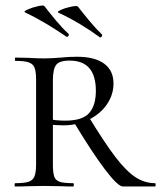

<svg xmlns="http://www.w3.org/2000/svg" viewBox="-20 -677 585 697"><path d="M246 0Q218 0 203 -1L140 -2L81 -1Q64 0 35 0Q33 0 33 -6Q33 -12 35 -12Q68 -12 83.5 -17Q99 -22 105 -36.5Q111 -51 111 -81V-387Q111 -417 105.5 -431Q100 -445 84.5 -450.5Q69 -456 36 -456Q34 -456 34 -462Q34 -468 36 -468L82 -467Q118 -465 140 -465Q158 -465 173.5 -466Q189 -467 200 -468Q232 -471 259 -471Q324 -471 358 -446Q392 -421 392 -374Q392 -333 368 -298Q344 -263 302 -242.5Q260 -222 210 -222Q178 -222 155 -226L154 -246Q179 -239 217 -239Q279 -239 303.5 -266.5Q328 -294 328 -347Q328 -457 233 -457Q195 -457 183.5 -441Q172 -425 172 -385V-81Q172 -50 177 -36Q182 -22 197 -17Q212 -12 246 -12Q248 -12 248 -6Q248 0 246 0ZM543 0H426Q408 0 361 -62Q314 -124 249 -232L302 -253Q360 -158 399 -107Q438 -56 471.5 -34Q505 -12 543 -12Q545 -12 545 -6Q545 0 543 0ZM192 -631Q185 -634 202 -641.5Q219 -649 239.5 -653Q260 -657 263 -653Q283 -627 306 -599.5Q329 -572 350 -552Q351 -551 351 -549Q351 -546 348 -543Q345 -540 342 -542Q268 -596 192 -631ZM71 -632Q64 -635 80.5 -642.5Q97 -650 117.5 -654.5Q138 -659 141 -655Q161 -629 184 -601.5Q207 -574 229 -554Q230 -553 230 -551Q230 -548 227 -545Q224 -542 221 -544Q139 -600 71 -632Z"/></svg>

Font: Cormorant Unicase
Style: Regular
Weight: 400
Designer: Christian Thalmann (Catharsis Fonts)
Foundry: Catharsis Fonts
Version: Version 4.000